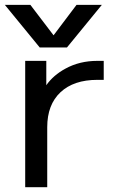

<svg xmlns="http://www.w3.org/2000/svg" viewBox="-23 -778 497 800"><path d="M401.4 -757.8 255.9 -580.1H142.6L-2.9 -757.8H103.5L200.2 -630.9L295.9 -757.8ZM82 -524.4H169.9V-422.9Q199.2 -464.8 250 -492.2Q308.6 -524.4 382.8 -524.4H409.2V-445.3H382.8Q284.2 -445.3 229 -393.6Q173.8 -341.8 173.8 -248V2H82Z"/></svg>

Font: Nasu
Style: Regular
Weight: 400
Designer: Ryoko NISHIZUKA (kana &amp; ideographs); Paul D. Hunt (Latin, Greek &amp; Cyrillic); Wenlong ZHANG (bopomofo); Sandoll C
Version: Version 2014.1215